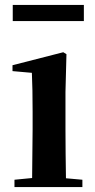

<svg xmlns="http://www.w3.org/2000/svg" viewBox="-20 -763 389 783"><path d="M32 -677H322V-743H32ZM110 0H316V-30L249 -36C248 -94 247 -180 247 -235V-388L251 -542L238 -550L31 -497V-473L110 -466C112 -418 113 -375 113 -308V-235L111 -37L39 -30V0Z"/></svg>

Font: GenRyuMin2 TW B
Style: Regular
Weight: 700
Version: Version 2.100;PS 2.1;hotconv 16.6.51;makeotf.lib2.5.65220 DE